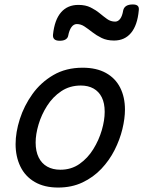

<svg xmlns="http://www.w3.org/2000/svg" viewBox="-20 -823 643 862"><path d="M241 19Q179 19 136 -6Q93 -31 71.5 -75.5Q50 -120 50 -176Q50 -229 69 -288.5Q88 -348 125.5 -400.5Q163 -453 219.5 -486Q276 -519 351 -519Q413 -519 455.5 -495.5Q498 -472 519.5 -429.5Q541 -387 541 -331Q541 -291 529.5 -243.5Q518 -196 494.5 -149.5Q471 -103 435 -65Q399 -27 350.5 -4Q302 19 241 19ZM251 -61Q300 -61 337 -87Q374 -113 399 -153.5Q424 -194 437 -238.5Q450 -283 450 -321Q450 -360 437 -386Q424 -412 400 -425.5Q376 -439 343 -439Q293 -439 255 -413.5Q217 -388 191.5 -348Q166 -308 153 -264Q140 -220 140 -183Q140 -144 153.5 -116.5Q167 -89 192 -75Q217 -61 251 -61ZM248 -640Q215 -640 218 -668Q225 -734 254 -767.5Q283 -801 332 -801Q364 -801 387 -789.5Q410 -778 427.5 -763.5Q445 -749 461 -737.5Q477 -726 497 -726Q510 -726 519.5 -738.5Q529 -751 533 -776Q539 -803 576 -803Q592 -803 598.5 -796.5Q605 -790 603 -776Q597 -710 568.5 -675.5Q540 -641 492 -641Q460 -641 436.5 -652.5Q413 -664 394.5 -678.5Q376 -693 359.5 -704Q343 -715 325 -715Q311 -715 301 -701.5Q291 -688 286 -662Q284 -652 274.5 -646Q265 -640 248 -640Z"/></svg>

Font: Playwrite CO
Style: Regular
Weight: 400
Designer: Veronika Burian, José Scaglione
Foundry: TypeTogether
Version: Version 1.000